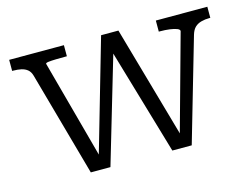

<svg xmlns="http://www.w3.org/2000/svg" viewBox="-80 -667 1045 803"><g transform="rotate(-15 443.0 -265.5)"><path d="M451 -482 433 -478 575 6H659L788 -439Q794 -459 805 -469.5Q816 -480 832.5 -484.5Q849 -489 868 -489H872V-537H649V-489H654Q677 -489 695.5 -486.5Q714 -484 726 -479.5Q738 -475 738 -468L619 -38L631 -30L487 -537H412L268 -38L281 -30L159 -481Q159 -485 171 -486.5Q183 -488 203 -488.5Q223 -489 246 -489H251V-537H14V-489H18Q38 -489 53.5 -485.5Q69 -482 80 -473Q91 -464 96 -446L222 6H307Z"/></g></svg>

Font: Roboto Serif 20pt Light
Style: Regular
Weight: 300
Version: Version 1.008